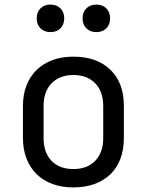

<svg xmlns="http://www.w3.org/2000/svg" viewBox="-20 -807 640 837"><path d="M170 -205Q170 -142 204.5 -106Q239 -70 300 -70Q360 -70 395 -106Q430 -142 430 -205V-345Q430 -408 395 -444Q360 -480 300 -480Q240 -480 205 -444Q170 -408 170 -345ZM80 -345Q80 -395 95.5 -434.5Q111 -474 139.5 -502Q168 -530 208.5 -545Q249 -560 300 -560Q402 -560 461 -503Q520 -446 520 -346V-205Q520 -155 505 -115Q490 -75 461.5 -47.5Q433 -20 392 -5Q351 10 300 10Q249 10 208.5 -5Q168 -20 139.5 -48Q111 -76 95.5 -116Q80 -156 80 -205ZM140 -727Q140 -754 156.5 -770.5Q173 -787 200 -787Q227 -787 243.5 -770.5Q260 -754 260 -727Q260 -700 243.5 -683.5Q227 -667 200 -667Q173 -667 156.5 -683.5Q140 -700 140 -727ZM340 -727Q340 -754 356.5 -770.5Q373 -787 400 -787Q427 -787 443.5 -770.5Q460 -754 460 -727Q460 -700 443.5 -683.5Q427 -667 400 -667Q373 -667 356.5 -683.5Q340 -700 340 -727Z"/></svg>

Font: JetBrainsMono NF
Style: Regular
Weight: 400
Monospace: yes
Designer: Philipp Nurullin, Konstantin Bulenkov
Foundry: JetBrains
Version: Version 1.0.2; ttfautohint (v1.8.3)